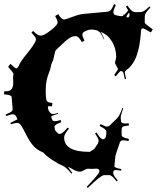

<svg xmlns="http://www.w3.org/2000/svg" viewBox="-46 -831 800 936"><path d="M567.9 -229 581.5 -230 582.5 -219.2Q557.6 -216.8 552.2 -212.9Q546.9 -209 546.9 -199.2V-179.2Q546.9 -171.9 548.3 -168.5Q551.8 -160.2 582.5 -153.8L580.6 -143.1Q564.9 -147 558.6 -147Q552.2 -147 550 -146.5Q547.9 -146 546.4 -145.8Q544.9 -145.5 543.5 -143.8Q542 -142.1 541.3 -141.6Q540.5 -141.1 539.3 -138.7Q538.1 -136.2 538.1 -136Q538.1 -135.7 535.4 -127.9Q532.7 -120.1 527.8 -105.5L519.5 -81.1Q516.6 -71.8 516.6 -70.8L511.7 -21Q511.7 -12.7 545.4 -6.8L544.4 1Q526.9 -2 520.3 -2Q513.7 -2 511 -0.5Q508.3 1 507.8 2Q505.9 4.4 505.9 13.4Q505.9 22.5 527.8 48.8L522.5 53.2Q499 22.9 487.8 22.9H461.4Q446.3 22.9 381.8 85L376.5 80.1Q437.5 16.6 438.5 4.9V2Q437 -8.8 423.8 -8.8L402.8 -7.8Q388.7 -7.8 384 -8.3Q379.4 -8.8 377.4 -7.8L350.6 4.9Q348.6 5.9 341.3 5.9Q334 5.9 321.5 0.7Q309.1 -4.4 305.7 -7.8L285.6 -18.1Q288.1 -12.7 306.6 12.2L301.8 15.1Q277.8 -15.6 257.1 -24.2Q236.3 -32.7 207.3 -52.2Q178.2 -71.8 166.5 -85.9L161.6 -88.9Q132.3 -101.1 114.7 -122.1Q97.2 -143.1 81.1 -175.5Q64.9 -208 56.6 -220Q48.3 -231.9 37.6 -231.9Q26.9 -231.9 7.8 -225.1L4.4 -231.9L38.6 -249Q32.7 -273.9 15.6 -273.9Q6.8 -273.9 -15.1 -265.1L-18.6 -272.9Q4.4 -282.2 10 -287.1Q15.6 -292 15.6 -299.8L11.7 -348.1Q11.2 -356.4 9.8 -360.4Q5.4 -369.1 -26.4 -371.1L-25.4 -386.2H-14.2Q18.6 -386.2 18.6 -428.2L17.6 -453.1L19.5 -471.2Q19.5 -476.1 -6.3 -504.9L4.4 -520Q28.8 -497.1 33.4 -497.6Q38.1 -498 43.5 -506.8Q53.2 -530.8 85 -569.1Q116.7 -607.4 126.5 -628.9Q129.4 -633.3 129.4 -640.9Q129.4 -648.4 107.4 -671.9L115.7 -680.2Q137.2 -657.2 152.8 -657.2Q168.5 -657.2 201.7 -683.3Q234.9 -709.5 234.9 -720.7Q234.9 -731.9 222.7 -752.9L237.8 -762.2Q253.4 -735.8 267.6 -735.8Q272 -735.8 310.5 -750Q349.1 -764.2 372.6 -764.2L477.5 -773.9Q486.8 -774.9 493.4 -781.5Q500 -788.1 509.8 -811L518.6 -807.1Q506.8 -780.3 506.8 -773.4Q506.8 -766.6 508.8 -763.2Q511.2 -758.3 518.6 -756.8L537.6 -752.9Q540.5 -752 546.1 -752Q551.8 -752 556.6 -756.8L552.7 -766.1Q553.7 -762.2 558.6 -757.8Q566.4 -764.6 578.6 -779.8L579.6 -778.8L567.9 -798.8L574.7 -804.2Q589.8 -783.2 597.4 -777.6Q605 -772 614.7 -772H636.7Q646.5 -772 655.5 -777.1Q664.6 -782.2 682.6 -799.8L687.5 -794.9Q669.9 -776.4 664.8 -767.6Q659.7 -758.8 659.7 -749V-720.2Q659.7 -715.3 698.7 -688L689.5 -672.9Q654.8 -692.9 651.9 -692.9Q641.6 -692.9 641.6 -682.1Q634.8 -573.7 603.5 -525.4Q588.9 -502.9 575.7 -493.9Q562.5 -484.9 562.5 -478.3Q562.5 -471.7 568.8 -446.8L562.5 -444.8Q556.2 -477.1 553.5 -480.2Q550.8 -483.4 547.9 -483.9H544.4L541.5 -484.9Q539.6 -484.9 517.6 -458L510.7 -465.8Q528.8 -491.2 528.8 -493.2L527.8 -498L517.6 -517.1Q514.6 -522 514.6 -524.9L520.5 -553.2Q520.5 -594.2 500.5 -627.7Q480.5 -661.1 445.8 -675.8Q449.7 -666.5 462.4 -640.1L460.4 -639.2Q444.3 -671.4 440.7 -674.1Q437 -676.8 434.3 -678.2Q431.6 -679.7 429.7 -682.1Q412.6 -687 399.7 -687Q386.7 -687 371.1 -679.9Q355.5 -672.9 355.5 -662.8Q355.5 -652.8 365.7 -632.8L352.5 -626Q337.9 -654.8 322.5 -654.8Q307.1 -654.8 291 -644.3Q274.9 -633.8 254.2 -613Q233.4 -592.3 228.5 -588.6Q223.6 -585 221.7 -575.2Q214.4 -537.6 208.5 -527.3Q202.6 -517.1 201.9 -507.3Q201.2 -497.6 191.4 -472.7Q176.8 -437 176.8 -390.9Q176.8 -344.7 183.1 -337.6Q189.5 -330.6 209.5 -329.1L207.5 -313H187.5Q187.5 -294.9 195.8 -284.9Q204.1 -274.9 210.7 -274.9Q217.3 -274.9 235.8 -279.8L236.8 -275.9Q203.6 -267.1 203.6 -261.2L207.5 -250Q210.4 -240.2 221.7 -240.2Q232.9 -240.2 249.5 -246.1L252.4 -234.9Q219.7 -224.1 219.7 -212.9Q219.7 -209 220.7 -207L221.7 -199.2L224.6 -192.9L235.8 -182.1Q236.8 -181.2 238 -180.2Q239.3 -179.2 239.7 -178.7Q240.2 -178.2 245.1 -178.2Q257.8 -178.2 283.7 -209L290.5 -204.1Q266.6 -176.8 266.6 -161.1Q266.6 -90.8 388.7 -90.8Q393.6 -90.8 395.5 -92.8L414.6 -106L432.6 -133.8Q434.6 -140.6 434.6 -147.5Q434.6 -154.3 417.5 -180.2L424.8 -185.1Q444.8 -151.9 456.5 -151.9Q472.7 -151.9 472.7 -189Q472.7 -201.2 439.5 -216.8L444.8 -226.1Q466.8 -213.9 475.6 -213.9Q484.4 -213.9 489.7 -220.2L524.4 -253.9Q537.1 -266.6 550.8 -305.2L554.7 -303.2Q542.5 -268.6 542.5 -259.3Q542.5 -250 543.5 -247.1V-245.1Q543.9 -238.8 544.9 -236.3Q547.4 -229 567.9 -229ZM569.8 -748Q573.7 -746.1 576.7 -746.1Q585.4 -746.1 585.4 -759.8Q585.4 -762.2 583.5 -770Q573.2 -758.8 569.8 -748ZM552.7 -766.1Q550.8 -770 550.8 -771ZM511.7 -759.8 510.7 -761.2V-762.2Z"/></svg>

Font: Eater
Style: Regular
Weight: 400
Version: Version 001.002